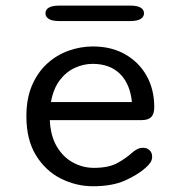

<svg xmlns="http://www.w3.org/2000/svg" viewBox="-20 -653 659 684"><path d="M311.5 10.5Q251 10.5 196.5 -17Q142 -44.5 108 -100Q74 -155.5 74 -239Q74 -302.5 94.2 -349.2Q114.5 -396 148.5 -426.8Q182.5 -457.5 224.8 -472.5Q267 -487.5 311 -487.5Q376.5 -487.5 425.5 -459.8Q474.5 -432 502 -383.5Q529.5 -335 529.5 -271.5Q529.5 -247 518.8 -236Q508 -225 483.5 -225H157.5Q160 -168.5 182.5 -130.8Q205 -93 240 -74Q275 -55 314.5 -55Q367.5 -55 398.8 -72.5Q430 -90 450 -108.5Q459 -116.5 468.8 -121.5Q478.5 -126.5 489.5 -126.5Q504 -126.5 513 -117.8Q522 -109 522 -94.5Q522 -83.5 515.8 -74Q509.5 -64.5 499 -55.5Q472 -31 426 -10.2Q380 10.5 311.5 10.5ZM161.5 -289.5H450Q443.5 -354 407.5 -389.8Q371.5 -425.5 310 -425.5Q277.5 -425.5 246.5 -411.2Q215.5 -397 192.8 -367Q170 -337 161.5 -289.5ZM142 -605.5Q142 -618.5 154 -625.8Q166 -633 191 -633H444Q469 -633 481 -625.8Q493 -618.5 493 -605.5Q493 -593 481 -585.5Q469 -578 444 -578H191Q166 -578 154 -585.5Q142 -593 142 -605.5Z"/></svg>

Font: Sono Monospace
Style: Regular
Weight: 400
Designer: Tyler Finck
Foundry: Tyler Finck
Version: Version 2.112